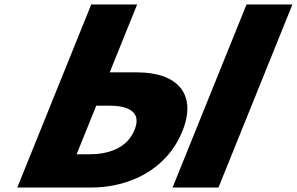

<svg xmlns="http://www.w3.org/2000/svg" viewBox="-20 -845 1338 865"><path d="M1297.5 -825H1090.7L757.4 0H964.2ZM57.8 0 391.1 -825H597.9L474.3 -519H598.6C775.7 -519 870.4 -424 801.7 -254C732.6 -83 566 0 388.9 0ZM413.7 -369 325.2 -150H383.5C464.9 -150 552 -175 586.3 -260C620.3 -344 553.4 -369 472 -369Z"/></svg>

Font: Hussar
Style: BdWideOblFour
Weight: 700
Foundry: Cannot Into Space Fonts
Version: Version 2.00